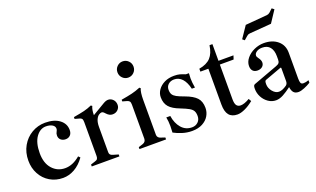

<svg xmlns="http://www.w3.org/2000/svg" viewBox="-75 -1085 2457 1493"><g transform="rotate(-20 1154.0 -339.0)"><path d="M34 -210Q34 -278 64 -331Q94 -384 145 -414Q196 -444 256 -444Q331 -444 374.5 -411Q418 -378 418 -326Q418 -298 403 -283Q388 -268 365 -268Q341 -268 325.5 -281.5Q310 -295 310 -318Q310 -335 318 -348Q319 -350 322 -356.5Q325 -363 325 -370Q325 -391 304.5 -403Q284 -415 253 -415Q204 -415 170.5 -367.5Q137 -320 137 -235Q137 -152 179 -105Q221 -58 285 -58Q348 -58 409 -110L423 -96Q386 -44 339.5 -18Q293 8 244 8Q184 8 136 -20.5Q88 -49 61 -99Q34 -149 34 -210Z M835 -382Q835 -359 818 -342Q801 -325 774 -325Q748 -325 726 -349Q724 -351 718.5 -357Q713 -363 707.5 -366Q702 -369 697 -369Q687 -369 673.5 -360Q660 -351 650 -328.5Q640 -306 640 -269V-60Q640 -47 647 -39.5Q654 -32 670 -28L711 -16V0H482V-16L519 -28Q534 -32 539.5 -40.5Q545 -49 545 -64V-344Q545 -364 539 -372Q533 -380 519 -383L483 -393V-408Q541 -418 572 -425.5Q603 -433 637 -448L647 -441Q634 -415 634 -369L740 -432Q761 -444 778 -444Q801 -444 818 -426.5Q835 -409 835 -382Z M877 -16 914 -28Q940 -37 940 -64V-345Q940 -364 934 -372Q928 -380 914 -384L878 -394V-408Q932 -417 967.5 -425.5Q1003 -434 1039 -449L1048 -442Q1035 -413 1035 -349V-60Q1035 -48 1042.5 -39.5Q1050 -31 1061 -28L1097 -16V0H877ZM920 -619Q920 -647 939.5 -666.5Q959 -686 986 -686Q1014 -686 1033.5 -666.5Q1053 -647 1053 -619Q1053 -591 1033.5 -571.5Q1014 -552 986 -552Q959 -552 939.5 -571.5Q920 -591 920 -619Z M1162 -33Q1164 -67 1164 -86Q1164 -126 1157 -160H1190Q1199 -98 1233 -58.5Q1267 -19 1320 -19Q1350 -19 1370 -38Q1390 -57 1390 -87Q1390 -113 1381.5 -129Q1373 -145 1350.5 -158Q1328 -171 1282 -189Q1223 -211 1196.5 -241.5Q1170 -272 1170 -322Q1170 -354 1189.5 -382Q1209 -410 1243.5 -427Q1278 -444 1323 -444Q1351 -444 1369.5 -439Q1388 -434 1415 -423H1440Q1438 -391 1438 -380Q1438 -348 1446 -302H1420Q1407 -358 1380 -387.5Q1353 -417 1314 -417Q1285 -417 1266 -400Q1247 -383 1247 -356Q1247 -331 1256 -316.5Q1265 -302 1286 -290.5Q1307 -279 1349 -264Q1412 -241 1440.5 -210.5Q1469 -180 1469 -126Q1469 -91 1451 -60.5Q1433 -30 1397.5 -11Q1362 8 1311 8Q1269 8 1230 -4.5Q1191 -17 1162 -33Z M1594 -108V-404H1528V-428Q1592 -439 1624 -473.5Q1656 -508 1665 -573H1689V-435H1813L1803 -404H1689V-117Q1689 -80 1700.5 -65Q1712 -50 1734 -50Q1764 -50 1808 -76L1821 -54Q1784 -24 1748.5 -8Q1713 8 1687 8Q1640 8 1617 -20.5Q1594 -49 1594 -108Z M2295 -54V-33Q2271 -18 2241.5 -6Q2212 6 2192 6Q2166 6 2152.5 -9Q2139 -24 2135 -55Q2098 -27 2066.5 -10Q2035 7 2006 7Q1972 7 1943 -13Q1914 -33 1897 -65Q1880 -97 1880 -133Q1880 -150 1883 -157.5Q1886 -165 1894 -168L2094 -242Q2114 -249 2121 -258.5Q2128 -268 2128 -286V-314Q2128 -361 2106.5 -388Q2085 -415 2042 -415Q2014 -415 1995.5 -402.5Q1977 -390 1977 -372Q1977 -363 1989 -347Q2005 -326 2005 -307Q2005 -286 1989.5 -273Q1974 -260 1950 -260Q1925 -260 1911.5 -274.5Q1898 -289 1898 -315Q1898 -349 1922.5 -379Q1947 -409 1986 -426.5Q2025 -444 2066 -444Q2136 -444 2180 -407Q2224 -370 2224 -307V-93Q2224 -69 2229 -57Q2234 -45 2251 -45Q2271 -45 2295 -54ZM2129 -214Q2129 -217 2127 -218.5Q2125 -220 2122 -219L1986 -169Q1980 -167 1977.5 -160Q1975 -153 1975 -137Q1975 -104 1998.5 -76Q2022 -48 2050 -48Q2078 -48 2115 -74Q2129 -85 2129 -107ZM1919 -529 1984 -625 2163 -640Q2171 -641 2176 -643Q2181 -645 2188 -650L2217 -677L2235 -663L2171 -566L1993 -552Q1983 -551 1978 -549Q1973 -547 1966 -541L1936 -515Z"/></g></svg>

Font: Ibarra Real Nova SemiBold
Style: Regular
Weight: 600
Designer: Jose Maria Ribagorda & Octavio Pardo
Foundry: Jose Maria Ribagorda
Version: Version 1.014